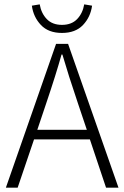

<svg xmlns="http://www.w3.org/2000/svg" viewBox="-20 -860 570 880"><path d="M126 -834 162 -840Q169 -799 194.5 -772.5Q220 -746 264 -746Q308 -746 333.5 -772.5Q359 -799 366 -840L402 -834Q395 -782 360.5 -745.5Q326 -709 264 -709Q202 -709 167.5 -745.5Q133 -782 126 -834ZM466 0 392 -221H136L61 0H7L237 -659H292L523 0ZM151 -265H378L338 -384Q293 -517 266 -610H262Q237 -520 191 -384Z"/></svg>

Font: Assistant Light
Style: Regular
Weight: 300
Designer: Hebrew By Ben Nathan, Latin by Paul Hunt
Version: Version 2.001;PS 002.001;hotconv 1.0.88;makeotf.lib2.5.64775